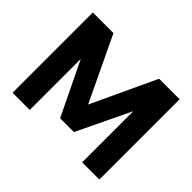

<svg xmlns="http://www.w3.org/2000/svg" viewBox="-145 -942 1184 1184"><g transform="rotate(45 447.5 -350.0)"><path d="M69 0V-700H249L450 -278L647 -700H826V0H676V-446L508 -96H388L219 -445V0Z"/></g></svg>

Font: DM Sans 12pt Black
Style: Regular
Weight: 900
Version: Version 4.004;gftools[0.9.30]